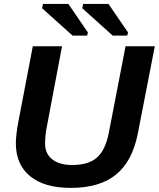

<svg xmlns="http://www.w3.org/2000/svg" viewBox="-20 -916 783 946"><path d="M328.1 9.8Q199.2 9.8 128.7 -47.6Q58.1 -105 58.1 -210.4Q58.1 -231.9 61.8 -262Q65.4 -292 69.3 -310.1L141.6 -688H285.6L210.9 -292.5Q202.1 -250 202.1 -208.5Q202.1 -158.2 237.8 -130.6Q273.4 -103 335.9 -103Q416.5 -103 458.3 -140.1Q500 -177.2 516.6 -264.2L598.6 -688H742.7L659.2 -258.8Q632.3 -121.6 551.8 -55.9Q471.2 9.8 328.1 9.8ZM413.1 -755.9 409.2 -740.7H337.4L187.5 -875.5L191.9 -896.5H316.9ZM610.8 -755.9 606.9 -740.7H535.2L385.3 -875.5L389.6 -896.5H514.6Z"/></svg>

Font: Arimo
Style: Italic
Weight: 400
Italic angle: -12°
Designer: Steve Matteson
Foundry: Monotype Imaging Inc.
Version: Version 1.33